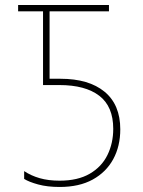

<svg xmlns="http://www.w3.org/2000/svg" viewBox="-20 -734 570 763"><path d="M217 9Q168 9 131.5 -1Q95 -11 76 -23V-54Q103 -36 137.5 -26Q172 -16 217 -16Q289 -16 336.5 -43.5Q384 -71 407 -118Q430 -165 430 -222Q430 -311 374.5 -353.5Q319 -396 216 -396H151V-689H52V-714H413V-689H177V-421H220Q333 -421 395.5 -369.5Q458 -318 458 -220Q458 -153 430 -101.5Q402 -50 348.5 -20.5Q295 9 217 9Z"/></svg>

Font: Noto Sans Mono Condensed Thin
Style: Regular
Weight: 100
Width: 3
Designer: Monotype Design Team
Foundry: Monotype Imaging Inc.
Version: Version 2.014; ttfautohint (v1.8.4.7-5d5b)